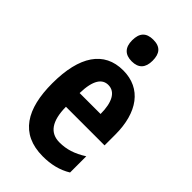

<svg xmlns="http://www.w3.org/2000/svg" viewBox="-235 -836 921 921"><g transform="rotate(45 225.5 -375.5)"><path d="M229 -761C181 -761 159 -736 159 -687C159 -639 183 -614 229 -614C275 -614 298 -639 298 -687C298 -735 278 -761 229 -761ZM231 -555C102 -555 34 -455 34 -270C34 -98 96 10 250 10C304 10 353 -1 397 -28V-138C348 -107 307 -94 259 -94C195 -94 161 -140 160 -237H422V-310C422 -460 354 -555 231 -555ZM230 -455C278 -455 302 -407 302 -330H160C162 -421 190 -455 230 -455Z"/></g></svg>

Font: Noto Sans Gurmukhi UI ExtraCondensed
Style: Bold
Weight: 700
Width: 2
Designer: Jelle Bosma - Monotype Design Team
Foundry: Monotype Imaging Inc.
Version: Version 2.004